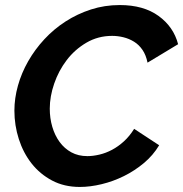

<svg xmlns="http://www.w3.org/2000/svg" viewBox="-20 -734 725 760"><path d="M296 6Q234 6 186 -19.5Q138 -45 105 -87Q72 -129 54.5 -183.5Q37 -238 37 -296Q37 -345 51 -395Q65 -445 91.5 -491.5Q118 -538 155.5 -578.5Q193 -619 239.5 -649Q286 -679 340 -696.5Q394 -714 454 -714Q548 -714 607.5 -671Q667 -628 685 -559L564 -486Q558 -516 544 -536.5Q530 -557 510.5 -569Q491 -581 468.5 -586.5Q446 -592 424 -592Q368 -592 322 -565Q276 -538 244 -496Q212 -454 194.5 -403Q177 -352 177 -304Q177 -266 187 -232Q197 -198 216 -172Q235 -146 262.5 -131Q290 -116 326 -116Q348 -116 373.5 -122Q399 -128 423.5 -141Q448 -154 470.5 -174.5Q493 -195 511 -224L610 -159Q586 -119 549.5 -88.5Q513 -58 470.5 -37Q428 -16 382.5 -5Q337 6 296 6Z"/></svg>

Font: PTCRaleway
Style: Bold Italic
Weight: 700
Italic angle: -12°
Designer: Matt McInerney, Pablo Impallari, Rodrigo Fuenzalida
Foundry: Matt McInerney, Pablo Impallari, Rodrigo Fuenzalida
Version: Version 3.000g; ttfautohint (v1.5) -l 8 -r 28 -G 28 -x 14 -D